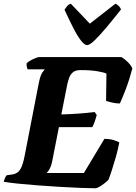

<svg xmlns="http://www.w3.org/2000/svg" viewBox="-36 -1010 730 1030"><path d="M476 0Q447 0 397 -2Q347 -4 287 -7.5Q227 -11 167.5 -15.5Q108 -20 59.5 -25Q11 -30 -16 -35Q-13 -47 -8.5 -56.5Q-4 -66 0 -70L30 -74Q58 -78 72.5 -101Q87 -124 97 -178L171 -559Q180 -606 191.5 -621.5Q203 -637 204 -638H112Q110 -643 108 -651.5Q106 -660 107 -671Q114 -678 127.5 -685.5Q141 -693 155 -698.5Q169 -704 174 -704H615Q630 -696 648 -678.5Q666 -661 674 -643Q658 -582 638.5 -531Q619 -480 607 -455Q585 -455 564.5 -460Q544 -465 533 -469L535 -615Q525 -621 488 -627.5Q451 -634 395 -634Q369 -634 355 -622Q341 -610 335 -592.5Q329 -575 325 -558L293 -396Q392 -399 472 -409L483 -393Q477 -371 470.5 -353.5Q464 -336 459 -328H280L245 -150Q240 -122 231 -105.5Q222 -89 214 -82H414L524 -265Q552 -265 573.5 -258.5Q595 -252 604 -246Q597 -208 586 -169.5Q575 -131 564.5 -98.5Q554 -66 546 -46Q539 -38 525 -27Q511 -16 497 -8Q483 0 476 0ZM431 -768Q417 -768 397.5 -793.5Q378 -819 356 -862.5Q334 -906 310 -958Q316 -967 323.5 -976.5Q331 -986 344 -990L446 -883L583 -990Q594 -986 602.5 -976.5Q611 -967 613 -959Q572 -907 535.5 -863.5Q499 -820 472 -794Q445 -768 431 -768Z"/></svg>

Font: Texturina 72pt 72pt Black
Style: Italic
Weight: 900
Italic angle: -11°
Designer: Guillermo Torres Carreño
Foundry: Omnibus-Type
Version: Version 1.002; ttfautohint (v1.8.3)